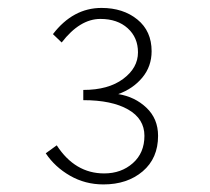

<svg xmlns="http://www.w3.org/2000/svg" viewBox="-20 -913 540 494"><path d="M246.1 -438.5Q199.2 -438.5 160.2 -460.9Q121.1 -483.4 97.7 -518.6L126 -539.1Q172.9 -466.8 248 -466.8Q292 -466.8 321.8 -493.2Q351.6 -519.5 351.6 -563.5Q351.6 -607.4 309.6 -631.3Q267.6 -655.3 194.3 -655.3V-681.6Q258.8 -681.6 296.9 -710Q335 -738.3 335 -778.3Q335 -816.4 308.6 -840.3Q282.2 -864.3 238.3 -864.3Q185.5 -864.3 138.7 -803.7L116.2 -825.2Q168 -892.6 241.2 -892.6Q296.9 -892.6 333.5 -862.8Q370.1 -833 370.1 -781.2Q370.1 -742.2 346.2 -713.4Q322.3 -684.6 284.2 -670.9Q327.1 -664.1 356.9 -635.7Q386.7 -607.4 386.7 -563.5Q386.7 -505.9 347.2 -472.2Q307.6 -438.5 246.1 -438.5Z"/></svg>

Font: Gen Shin Gothic Monospace ExtraLight
Style: Regular
Weight: 200
Designer: [Source Han Sans]
Ryoko NISHIZUKA  (kana & ideographs); Paul D. Hunt (Latin, Greek & Cyrillic); Wenlong ZHANG  (bopomofo
Version: Version 1.002.20150607